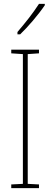

<svg xmlns="http://www.w3.org/2000/svg" viewBox="-20 -970 259 990"><path d="M211 -943V-950H181C147 -898 115 -858 70 -805V-793H84C123 -830 178 -894 211 -943ZM181 0V-19L123 -22V-691L181 -695V-714H38V-695L98 -691V-22L38 -19V0Z"/></svg>

Font: Noto Sans Devanagari UI ExtraCondensed Thin
Style: Regular
Weight: 100
Width: 2
Designer: Jelle Bosma - Monotype Design Team
Foundry: Monotype Imaging Inc.
Version: Version 2.004